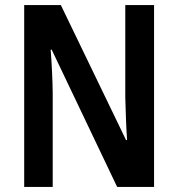

<svg xmlns="http://www.w3.org/2000/svg" viewBox="-20 -734 699 754"><path d="M585 0H440L183 -539H179Q186 -445 187 -368V0H75V-714H219L475 -184H479Q476 -229 474.5 -272Q473 -315 472 -351V-714H585Z"/></svg>

Font: Noto Sans Myanmar Condensed SemiBold
Style: Regular
Weight: 600
Width: 3
Designer: Monotype Design Team
Foundry: Monotype Imaging Inc.
Version: Version 2.107; ttfautohint (v1.8.4.7-5d5b)